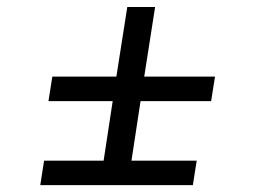

<svg xmlns="http://www.w3.org/2000/svg" viewBox="-20 -539 743 559"><path d="M97.2 0 108.4 -71.3H281.7L308.1 -244.6H121.1L132.3 -315.9H318.8L350.6 -518.6H431.6L399.9 -315.9H606L594.7 -244.6H389.2L362.8 -71.3H552.7L541.5 0Z"/></svg>

Font: Gelasio
Style: Bold Italic
Weight: 700
Italic angle: -8.5°
Designer: Eben Sorkin
Foundry: Eben Sorkin
Version: Version 1.008